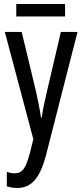

<svg xmlns="http://www.w3.org/2000/svg" viewBox="-20 -696 410 956"><path d="M304 -676H61V-614H304ZM4 -537 146 -3 129 65C109 141 92 167 53 167C41 167 27 164 14 160V232C32 237 48 240 64 240C137 240 178 191 208 81L366 -537H283L212 -233C201 -188 193 -148 188 -111H184C178 -153 169 -195 161 -233L88 -537Z"/></svg>

Font: Noto Sans UI Condensed
Style: Regular
Weight: 400
Width: 3
Designer: Monotype Design Team
Foundry: Monotype Imaging Inc.
Version: Version 1.901